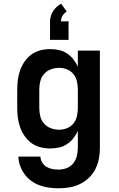

<svg xmlns="http://www.w3.org/2000/svg" viewBox="-20 -793 640 1036"><path d="M296 223Q271 223 245 219.5Q219 216 195 207.5Q171 199 149.5 183.5Q128 168 113 147.5Q98 127 89 102.5Q80 78 79 52H198Q199 69 208 84Q217 99 231.5 107.5Q246 116 262.5 119Q279 122 296 122Q319 122 340 114Q361 106 375 88.5Q389 71 394.5 49Q400 27 400 5V-86Q390 -65 375.5 -46.5Q361 -28 341 -15Q321 -2 298 3Q275 8 251 8Q224 8 198 1.5Q172 -5 150.5 -20.5Q129 -36 113.5 -58Q98 -80 89 -105Q80 -130 76.5 -156.5Q73 -183 73 -210V-310Q73 -337 76.5 -363.5Q80 -390 89 -415Q98 -440 113.5 -462Q129 -484 150.5 -499.5Q172 -515 198 -521.5Q224 -528 251 -528Q275 -528 298 -523Q321 -518 341 -505Q361 -492 375.5 -473.5Q390 -455 400 -434V-520H519V5Q519 35 513.5 64Q508 93 494.5 119.5Q481 146 459.5 166.5Q438 187 411.5 200Q385 213 355.5 218Q326 223 296 223ZM299 -93Q321 -93 342 -101.5Q363 -110 376.5 -127Q390 -144 395 -166Q400 -188 400 -210V-310Q400 -332 395 -354Q390 -376 376.5 -393Q363 -410 342 -418.5Q321 -427 299 -427Q277 -427 255 -419Q233 -411 218 -394Q203 -377 197.5 -355Q192 -333 192 -310V-210Q192 -187 197.5 -165Q203 -143 218 -126Q233 -109 255 -101Q277 -93 299 -93ZM250 -578V-678Q250 -693 254.5 -707Q259 -721 267 -733.5Q275 -746 286 -756Q297 -766 310 -773L340 -731Q326 -722 317.5 -708Q309 -694 309 -678H350V-578Z"/></svg>

Font: Iosevka SS04 Extended
Style: Bold
Weight: 700
Width: 7
Monospace: yes
Designer: Belleve Invis
Foundry: Belleve Invis
Version: Version 19.0.0; ttfautohint (v1.8.4)